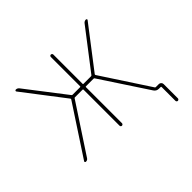

<svg xmlns="http://www.w3.org/2000/svg" viewBox="-196 -1005 1392 1392"><g transform="rotate(-45 500.0 -308.5)"><path d="M882.8 123V-18.6Q882.8 -23.4 877.9 -23.4H860.4Q835.9 -23.4 822.3 -43.9L584 -406.2Q581.1 -410.2 577.1 -410.2H498Q494.1 -410.2 494.1 -405.3V-36.1Q494.1 -31.2 490.2 -27.3Q486.3 -23.4 481 -23.4Q475.6 -23.4 472.2 -27.3Q468.8 -31.2 468.8 -36.1V-405.3Q468.8 -410.2 463.9 -410.2H385.7Q380.9 -410.2 378.9 -406.2L135.7 -36.1Q127.9 -23.4 112.3 -23.4Q107.4 -23.4 105.5 -27.3Q103.5 -29.3 103.5 -31.2Q103.5 -34.2 105.5 -36.1L356.4 -418.9Q358.4 -422.9 355.5 -426.8L115.2 -740.2Q112.3 -744.1 114.7 -748.5Q117.2 -752.9 122.1 -752.9Q137.7 -752.9 147.5 -740.2L379.9 -438.5Q382.8 -435.5 386.7 -435.5H463.9Q468.8 -435.5 468.8 -439.5V-740.2Q468.8 -745.1 472.2 -749Q475.6 -752.9 481 -752.9Q486.3 -752.9 490.2 -749Q494.1 -745.1 494.1 -740.2V-439.5Q494.1 -435.5 498 -435.5H576.2Q580.1 -435.5 583 -438.5L815.4 -741.2Q825.2 -752.9 840.8 -752.9Q844.7 -752.9 847.2 -748.5Q849.6 -744.1 846.7 -741.2L605.5 -426.8Q603.5 -422.9 605.5 -418.9L845.7 -51.8Q848.6 -47.9 852.5 -47.9H883.8Q893.6 -47.9 900.9 -40.5Q908.2 -33.2 908.2 -23.4V123Q908.2 127.9 904.3 131.8Q900.4 135.7 895 135.7Q889.6 135.7 886.2 131.8Q882.8 127.9 882.8 123Z"/></g></svg>

Font: Rounded-L Mgen+ 2m thin
Style: Regular
Weight: 100
Designer: [Source Han Sans]
Ryoko NISHIZUKA  (kana & ideographs); Paul D. Hunt (Latin, Greek & Cyrillic); Wenlong ZHANG  (bopomofo
Version: Version 1.059.20150602